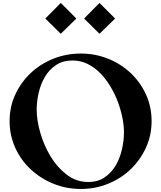

<svg xmlns="http://www.w3.org/2000/svg" viewBox="-20 -1242 1071 1276"><path d="M383.8 -1222.5 487.5 -1118.8 383.8 -1017.5 281.2 -1118.8ZM641.2 -1222.5 745 -1118.8 641.2 -1017.5 538.8 -1118.8ZM517.5 13.8Q420 13.8 334.4 -21.2Q248.8 -56.2 183.8 -116.9Q118.8 -177.5 81.2 -260Q43.8 -342.5 43.8 -437.5Q43.8 -532.5 81.9 -614.4Q120 -696.2 184.4 -756.9Q248.8 -817.5 335 -851.9Q421.2 -886.2 517.5 -886.2Q612.5 -886.2 698.1 -851.9Q783.8 -817.5 848.1 -756.9Q912.5 -696.2 950 -614.4Q987.5 -532.5 987.5 -437.5Q987.5 -342.5 950 -260.6Q912.5 -178.8 848.8 -117.5Q785 -56.2 699.4 -21.2Q613.8 13.8 517.5 13.8ZM223.8 -512.5Q223.8 -443.8 247.5 -360.6Q271.2 -277.5 315 -204.4Q358.8 -131.2 422.5 -81.9Q486.2 -32.5 566.2 -32.5Q631.2 -32.5 676.2 -63.8Q721.2 -95 749.4 -143.1Q777.5 -191.2 790.6 -250Q803.8 -308.8 803.8 -362.5Q803.8 -408.8 793.1 -461.2Q782.5 -513.8 762.5 -566.9Q742.5 -620 712.5 -669.4Q682.5 -718.8 645 -756.9Q607.5 -795 561.2 -817.5Q515 -840 461.2 -840Q397.5 -840 351.9 -809.4Q306.2 -778.8 278.1 -730.6Q250 -682.5 236.9 -625Q223.8 -567.5 223.8 -512.5Z"/></svg>

Font: Equateur
Style: Regular
Weight: 400
Designer: Ange Degheest & Eugénie Bidaut
Foundry: Velvetyne Type Foundry
Version: Version 1.000;FEAKit 1.0